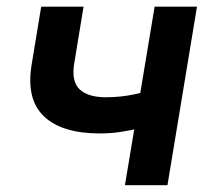

<svg xmlns="http://www.w3.org/2000/svg" viewBox="-20 -542 611 562"><path d="M272.5 -151.4Q161.1 -151.4 108.4 -201.7Q55.7 -252 72.8 -354L100.6 -522.5H224.6L197.3 -356.4Q188.5 -303.7 213.1 -280.5Q237.8 -257.3 290 -257.3Q333 -257.3 373.3 -265.9Q413.6 -274.4 459 -289.6L441.4 -183.6Q418.5 -174.8 390.6 -167.5Q362.8 -160.2 332.8 -155.8Q302.7 -151.4 272.5 -151.4ZM345.7 0 432.6 -522.5H556.6L470.2 0Z"/></svg>

Font: Inter 28pt SemiBold
Style: Italic
Weight: 600
Italic angle: -9.3988°
Designer: Rasmus Andersson
Foundry: rsms
Version: Version 4.001;git-66647c0bb